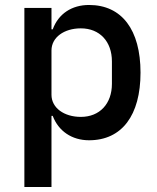

<svg xmlns="http://www.w3.org/2000/svg" viewBox="-20 -552 632 772"><path d="M78 200H187V-86H192C215 -25 269 12 338 12C470 12 545 -88 545 -260C545 -432 470 -532 338 -532C269 -532 215 -497 192 -434H187V-520H78ZM305 -82C238 -82 187 -118 187 -171V-349C187 -402 238 -438 305 -438C381 -438 430 -385 430 -305V-215C430 -135 381 -82 305 -82Z"/></svg>

Font: IBMKR Medm
Style: Regular
Weight: 500
Designer: Mike Abbink; Paul van der Laan; Pieter van Rosmalen; Wujin Sim; Chorong Kim; Dohee Lee;
Foundry: Sandoll Inc.
Version: Version 1.002